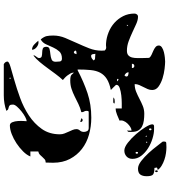

<svg xmlns="http://www.w3.org/2000/svg" viewBox="39 -894 921 1040"><g transform="rotate(90 500.0 -373.5)"><path d="M934 -707Q934 -685 925 -672.5Q916 -660 893 -660Q874 -660 851.5 -677.5Q829 -695 808 -718Q787 -741 770.5 -763Q754 -785 747 -793Q746 -796 746 -800Q746 -804 747 -808Q748 -812 753 -813L777 -814Q791 -814 809 -811.5Q827 -809 844.5 -803Q862 -797 877 -788Q892 -779 900 -767Q892 -765 889.5 -764Q887 -763 887 -761Q887 -759 888 -756.5Q889 -754 889 -749Q914 -749 924 -742Q934 -735 934 -707ZM360 -333Q423 -366 484 -386.5Q545 -407 617 -407Q665 -407 709 -394.5Q753 -382 786.5 -356Q820 -330 840.5 -291Q861 -252 861 -200L860 -160Q849 -160 842.5 -154.5Q836 -149 830 -142Q824 -135 817.5 -128.5Q811 -122 800 -120V-77H827Q819 -57 799.5 -37.5Q780 -18 756 -2Q732 14 706 24Q680 34 659 34Q647 34 641.5 20.5Q636 7 635 -10Q634 -27 635 -41Q636 -55 636 -57Q628 -57 613 -49Q598 -41 583 -29Q568 -17 557 -4.5Q546 8 546 17Q546 30 549.5 34Q553 38 558 39.5Q563 41 569 42.5Q575 44 580 53Q540 67 496 67Q452 67 410 67H327Q313 59 313 47Q313 39 342 30.5Q371 22 415 9.5Q459 -3 510 -21.5Q561 -40 605 -69Q649 -98 678 -139Q707 -180 707 -237Q707 -250 702.5 -261.5Q698 -273 693 -284Q688 -295 683.5 -305.5Q679 -316 679 -327Q679 -337 686.5 -345.5Q694 -354 694 -367Q694 -376 689.5 -384.5Q685 -393 673 -393H587Q581 -393 580.5 -388Q580 -383 580 -380Q580 -373 583.5 -368Q587 -363 587 -357V-353Q563 -347 542.5 -337Q522 -327 502 -317Q482 -307 461 -300Q440 -293 415 -293Q401 -293 392.5 -295.5Q384 -298 373 -313V-310Q373 -302 377.5 -294Q382 -286 388 -278Q394 -270 401 -263.5Q408 -257 413 -253Q397 -236 381 -214.5Q365 -193 349 -171Q333 -149 316 -128.5Q299 -108 280 -93V-100Q281 -102 287 -110Q293 -118 293 -120Q294 -121 294 -123Q294 -136 284.5 -138.5Q275 -141 263.5 -141Q252 -141 242.5 -144.5Q233 -148 233 -164Q233 -178 245.5 -181Q258 -184 273.5 -185.5Q289 -187 301.5 -192Q314 -197 314 -214Q314 -225 312.5 -236.5Q311 -248 297 -248Q271 -248 258 -233.5Q245 -219 236.5 -200Q228 -181 219.5 -162Q211 -143 193 -133Q178 -151 175 -165.5Q172 -180 172 -201Q172 -234 185 -265.5Q198 -297 213 -329.5Q228 -362 241 -395Q254 -428 254 -463L253 -480Q244 -489 234.5 -487.5Q225 -486 213 -487Q184 -489 155 -500.5Q126 -512 103.5 -532Q81 -552 67 -579.5Q53 -607 53 -641Q53 -648 57.5 -654Q62 -660 70 -660Q88 -660 109 -650.5Q130 -641 153.5 -630Q177 -619 202.5 -609.5Q228 -600 254 -600Q271 -600 279.5 -608Q288 -616 291 -628.5Q294 -641 294 -655.5Q294 -670 294 -683L293 -720Q288 -728 277 -733Q266 -738 254.5 -743Q243 -748 234.5 -755Q226 -762 226 -773Q226 -783 237 -790Q248 -797 262.5 -800.5Q277 -804 291.5 -805.5Q306 -807 313 -807Q326 -807 352 -804Q378 -801 403.5 -793Q429 -785 448 -771.5Q467 -758 467 -737Q467 -724 462 -712.5Q457 -701 451 -689.5Q445 -678 440 -666.5Q435 -655 435 -642Q457 -642 476.5 -650Q496 -658 515 -668Q534 -678 553.5 -686Q573 -694 596 -694Q615 -694 633 -691.5Q651 -689 664.5 -682Q678 -675 686 -661.5Q694 -648 694 -626Q694 -622 694 -614.5Q694 -607 693 -607L687 -600V-625Q678 -625 667.5 -618.5Q657 -612 648 -602.5Q639 -593 634.5 -581.5Q630 -570 633 -560Q619 -554 601 -546.5Q583 -539 567 -539V-572Q560 -572 539 -572Q518 -572 496 -569.5Q474 -567 456.5 -561Q439 -555 439 -543Q439 -541 440 -540Q443 -537 453 -526.5Q463 -516 467 -513Q429 -505 407 -491Q385 -477 373.5 -455.5Q362 -434 359 -403.5Q356 -373 356 -333ZM907 -753Q902 -753 902 -760Q902 -767 907 -767Q912 -767 912 -760Q912 -753 907 -753ZM840 -630Q840 -610 827 -598Q814 -586 795 -586Q777 -586 752.5 -605Q728 -624 706 -649.5Q684 -675 668.5 -700Q653 -725 653 -737Q653 -747 664 -747Q675 -747 680 -747Q702 -747 730 -738.5Q758 -730 782.5 -714.5Q807 -699 823.5 -677.5Q840 -656 840 -630ZM680 -720Q685 -720 685 -726.5Q685 -733 680 -733Q675 -733 675 -726.5Q675 -720 680 -720ZM753 -707Q754 -710 750 -710Q746 -710 747 -707Q747 -704 750 -704Q753 -704 753 -707ZM720 -707H713L720 -700ZM807 -647Q812 -647 812 -653.5Q812 -660 807 -660Q802 -660 802 -653.5Q802 -647 807 -647ZM348 -627Q348 -640 337 -640Q325 -640 325 -627ZM394 -597Q394 -605 385.5 -607Q377 -609 371 -609Q371 -601 375.5 -596Q380 -591 387 -587Q391 -588 393 -593Q394 -594 394 -597ZM120 -607 113 -600H120ZM420 -547Q419 -551 413 -553Q413 -554 410 -554Q408 -554 407 -553V-547ZM540 -533Q539 -526 531.5 -526Q524 -526 520 -526L507 -527Q513 -532 518 -533Q523 -534 530 -534Q537 -534 540 -533ZM300 -427 271 -429Q271 -424 273 -415Q275 -406 283 -406Q290 -406 296.5 -410.5Q303 -415 307 -420ZM620 -353Q622 -358 627 -360H633Q638 -358 640 -353V-347ZM267 -327Q262 -327 258.5 -326Q255 -325 253 -320Q256 -316 260 -313H267Q268 -315 270.5 -320Q273 -325 273 -327ZM249 -86Q233 -86 221 -97.5Q209 -109 200 -120Q203 -121 210 -121Q223 -121 236 -110Q249 -99 249 -86ZM407 33Q407 30 403 30Q399 30 400 33Q401 36 403.5 36Q406 36 407 33Z"/></g></svg>

Font: Genkaimincho
Style: Regular
Weight: 800
Designer: Dr. Ken Lunde (project architect, glyph set definition & overall production); Masataka HATTORI \u670D \u90E8 \u6B63 \u8C
Foundry: Adobe Systems Incorporated
Version: Version 1.00